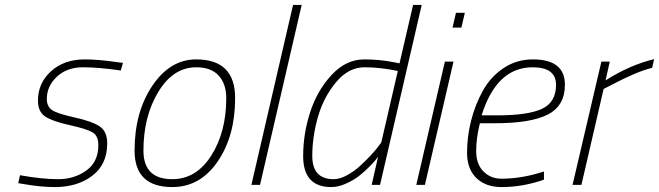

<svg xmlns="http://www.w3.org/2000/svg" viewBox="-20 -750 2674 779"><path d="M470 -464Q381 -477 316.5 -477Q252 -477 211 -439Q170 -401 170 -348Q170 -318 191 -303.5Q212 -289 282.5 -273.5Q353 -258 384 -237.5Q415 -217 415 -168Q415 -83 354.5 -37Q294 9 203 9Q146 9 77 -3L54 -7L61 -39Q151 -23 216 -23Q281 -23 330 -58Q379 -93 379 -161Q379 -199 355.5 -213Q332 -227 262 -242.5Q192 -258 163 -277.5Q134 -297 134 -342Q134 -413 187 -461Q240 -509 324 -509Q379 -509 454 -498L479 -495Z M776 -509Q934 -509 934 -352Q934 -198 863 -94.5Q792 9 679 9Q526 9 526 -139Q526 -295 598 -402Q670 -509 776 -509ZM679 -23Q776 -23 837 -118.5Q898 -214 898 -352Q898 -409 867.5 -443Q837 -477 776 -477Q683 -477 622.5 -377.5Q562 -278 562 -139Q562 -23 679 -23Z M1000 0 1169 -730H1204L1035 0Z M1324 9Q1210 9 1210 -117Q1210 -207 1238.5 -295Q1267 -383 1325.5 -446Q1384 -509 1458 -509Q1521 -509 1581 -497L1601 -493L1656 -730H1691L1522 0H1488L1514 -114Q1510 -109 1503.5 -100.5Q1497 -92 1476 -71Q1455 -50 1434 -34Q1413 -18 1382.5 -4.5Q1352 9 1324 9ZM1594 -462Q1524 -477 1459 -477Q1394 -477 1343.5 -416.5Q1293 -356 1270 -275.5Q1247 -195 1247 -117Q1247 -23 1334 -23Q1358 -23 1387 -38.5Q1416 -54 1440 -76Q1489 -121 1515 -156L1527 -172Z M1669 0 1785 -500H1820L1704 0ZM1816 -638 1830 -698H1866L1852 -638Z M2014 -25Q2088 -25 2163 -47L2187 -54V-21Q2101 9 2015 9Q1951 9 1913 -27.5Q1875 -64 1875 -130Q1875 -196 1891.5 -261Q1908 -326 1939.5 -382.5Q1971 -439 2023.5 -474Q2076 -509 2142 -509Q2272 -509 2272 -406Q2272 -321 2203 -285.5Q2134 -250 1990 -250H1927Q1912 -190 1912 -137Q1912 -84 1941.5 -54.5Q1971 -25 2014 -25ZM1999 -282Q2122 -282 2179 -308.5Q2236 -335 2236 -406Q2236 -477 2141 -477Q1995 -477 1934 -282Z M2303 0 2420 -500H2454L2437 -424Q2537 -487 2634 -510L2626 -475Q2562 -459 2462 -406L2429 -389L2339 0Z"/></svg>

Font: Titillium Web ExtraLight
Style: Italic
Weight: 275
Italic angle: -13°
Version: Version 1.002;PS 57.000;hotconv 1.0.70;makeotf.lib2.5.55311